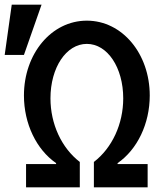

<svg xmlns="http://www.w3.org/2000/svg" viewBox="-70 -798 690 818"><path d="M300 -611C388 -611 455 -510 455 -379C455 -270 408 -168 330 -108V0H559V-99H431V-103C515 -161 568 -271 568 -391C568 -569 451 -710 300 -710C149 -710 32 -569 32 -391C32 -271 85 -161 169 -103V-99H41V0H270V-108C192 -168 145 -270 145 -379C145 -510 212 -611 300 -611ZM107 -778H-20L-50 -564H32Z"/></svg>

Font: CommitMono
Style: 600Regular
Weight: 600
Monospace: yes
Designer: Eigil Nikolajsen
Foundry: Eigil Nikolajsen
Version: Version 1.143